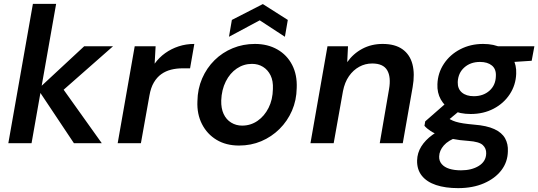

<svg xmlns="http://www.w3.org/2000/svg" viewBox="-20 -740 2781 992"><path d="M362 0 176 -279 415 -501H564L272 -244L282 -314L506 0ZM23 0 150 -720H270L143 0Z M588 0 676 -501H784L779 -411Q802 -443 833.5 -465.5Q865 -488 903 -500.5Q941 -513 984 -513L962 -387H923Q892 -387 864 -380Q836 -373 813.5 -357Q791 -341 775 -314Q759 -287 752 -246L708 0Z M1215 12Q1148 12 1099 -17.5Q1050 -47 1023.5 -99Q997 -151 1000 -217Q1001 -281 1024.5 -335Q1048 -389 1088.5 -429Q1129 -469 1182.5 -491Q1236 -513 1297 -513Q1363 -513 1413 -484.5Q1463 -456 1489.5 -404.5Q1516 -353 1513 -285Q1512 -222 1488.5 -168Q1465 -114 1424 -73.5Q1383 -33 1330 -10.5Q1277 12 1215 12ZM1231 -91Q1275 -91 1310.5 -115.5Q1346 -140 1367.5 -182.5Q1389 -225 1390 -280Q1392 -322 1378 -350.5Q1364 -379 1339 -394.5Q1314 -410 1282 -410Q1239 -410 1203.5 -386Q1168 -362 1146.5 -319Q1125 -276 1123 -221Q1122 -180 1135.5 -151Q1149 -122 1174.5 -106.5Q1200 -91 1231 -91ZM1163 -550 1178 -637 1338 -719 1467 -637 1452 -550 1322 -635Z M1584 0 1672 -501H1778L1774 -419Q1805 -463 1852 -488Q1899 -513 1957 -513Q2021 -513 2059.5 -485.5Q2098 -458 2111 -408Q2124 -358 2112 -290L2061 0H1942L1990 -279Q2001 -342 1980.5 -377Q1960 -412 1903 -412Q1867 -412 1836 -395Q1805 -378 1783 -346.5Q1761 -315 1752 -269L1704 0Z M2347 232Q2281 232 2233 216Q2185 200 2159.5 168Q2134 136 2135 89Q2136 50 2156.5 17Q2177 -16 2214 -43Q2251 -70 2304 -90L2346 -33Q2296 -15 2273 11.5Q2250 38 2249 68Q2248 91 2262 107.5Q2276 124 2301.5 132Q2327 140 2362 140Q2417 140 2454 117Q2491 94 2492 53Q2493 27 2474.5 9.5Q2456 -8 2400 -12Q2354 -15 2317 -22.5Q2280 -30 2252.5 -40Q2225 -50 2205 -63Q2185 -76 2173 -90L2177 -113L2297 -218L2380 -189L2244 -76L2284 -137Q2296 -129 2307.5 -122.5Q2319 -116 2335 -111Q2351 -106 2374 -102.5Q2397 -99 2430 -96Q2495 -91 2534 -73Q2573 -55 2589.5 -25.5Q2606 4 2604 42Q2603 97 2570.5 139.5Q2538 182 2480.5 207Q2423 232 2347 232ZM2412 -151Q2355 -151 2316 -171Q2277 -191 2257.5 -226Q2238 -261 2240 -305Q2242 -363 2273.5 -410.5Q2305 -458 2358 -485.5Q2411 -513 2476 -513Q2533 -513 2572 -492.5Q2611 -472 2630 -437.5Q2649 -403 2647 -359Q2645 -301 2614 -253.5Q2583 -206 2530.5 -178.5Q2478 -151 2412 -151ZM2428 -243Q2477 -243 2509 -271.5Q2541 -300 2542 -347Q2544 -383 2521.5 -401.5Q2499 -420 2460 -420Q2411 -420 2379 -391.5Q2347 -363 2345 -316Q2344 -281 2366.5 -262Q2389 -243 2428 -243ZM2542 -414 2533 -501H2741L2727 -426Z"/></svg>

Font: DM Sans 17pt SemiBold
Style: Italic
Weight: 600
Italic angle: -10°
Version: Version 4.004;gftools[0.9.30]